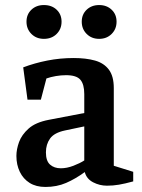

<svg xmlns="http://www.w3.org/2000/svg" viewBox="-20 -731 563 761"><path d="M160 10Q123 10 97.5 -6Q72 -22 58.5 -50Q45 -78 45 -113Q45 -139 55.5 -168Q66 -197 93.5 -221.5Q121 -246 173 -256L314 -283V-358Q314 -397 298.5 -415Q283 -433 242 -433Q222 -433 201.5 -429.5Q181 -426 164 -420L142 -336H89L72 -464Q117 -481 167.5 -491Q218 -501 272 -501Q321 -501 356.5 -491Q392 -481 411.5 -455Q431 -429 431 -382V-74L508 -50V-12Q475 -3 451.5 1Q428 5 404 5Q375 5 349 -8.5Q323 -22 316 -49Q279 -22 242 -6Q205 10 160 10ZM221 -64Q245 -64 271 -74Q297 -84 314 -95V-230L238 -214Q195 -205 178.5 -182Q162 -159 162 -127Q162 -93 178.5 -78.5Q195 -64 221 -64ZM154 -577Q124 -577 104.5 -596.5Q85 -616 85 -645Q85 -674 104.5 -692.5Q124 -711 154 -711Q185 -711 204.5 -692.5Q224 -674 224 -645Q224 -616 204.5 -596.5Q185 -577 154 -577ZM373 -577Q343 -577 323.5 -596.5Q304 -616 304 -645Q304 -674 323.5 -692.5Q343 -711 373 -711Q403 -711 422.5 -692.5Q442 -674 442 -645Q442 -616 422.5 -596.5Q403 -577 373 -577Z"/></svg>

Font: Manuale SemiBold
Style: Regular
Weight: 600
Version: Version 1.002